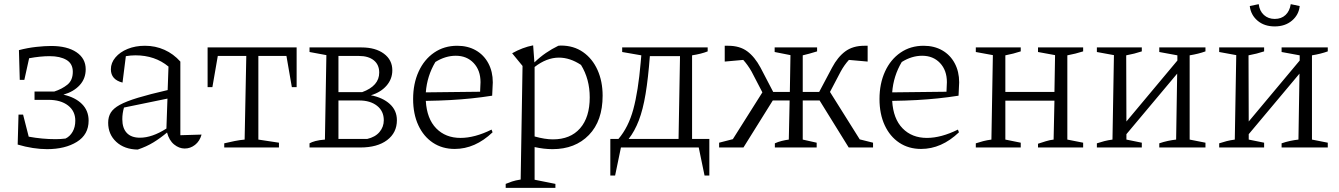

<svg xmlns="http://www.w3.org/2000/svg" viewBox="-20 -709 6437 923"><path d="M206 8Q174 8 138 2.5Q102 -3 65 -14L69 -158H91L118 -52Q183 -40 247 -40Q272 -40 295 -43Q316 -53 329 -75.5Q342 -98 342 -129Q342 -175 307 -202Q272 -229 213 -229H146V-269H241Q278 -281 304 -302Q330 -323 330 -364Q330 -403 299.5 -421Q269 -439 219 -439Q174 -439 120 -429L97 -325H75L71 -468Q113 -479 154 -483.5Q195 -488 226 -488Q303 -488 347.5 -458Q392 -428 392 -376Q392 -331 363 -299.5Q334 -268 285 -254Q342 -241 374 -209Q406 -177 406 -129Q406 -62 349.5 -27Q293 8 206 8Z M642 10Q578 9 539 -27Q500 -63 500 -119Q500 -147 512.5 -167.5Q525 -188 556 -205Q587 -222 643 -239Q699 -256 786 -276L790 -389Q725 -443 631 -443Q609 -443 585 -439L569 -312Q513 -326 513 -376Q513 -407 535 -433Q557 -459 594 -474Q631 -489 677 -489Q727 -489 770.5 -469.5Q814 -450 847 -413V-59L949 -62Q940 -30 917.5 -12.5Q895 5 868 5Q841 5 817 -14.5Q793 -34 783 -72Q751 -45 717.5 -24.5Q684 -4 642 10ZM568 -136Q568 -93 589.5 -70Q611 -47 653 -47Q711 -47 780 -91L785 -235L576 -192Q568 -164 568 -136Z M1406 -481V-290H1383L1357 -440H1222V-38L1321 -23V0H1058V-20Q1083 -26 1108 -31Q1133 -36 1156 -38L1164 -440H1027L1001 -290H978V-481Z M1468 0V-20Q1478 -26 1496.5 -31Q1515 -36 1542 -38L1549 -444L1468 -459V-481H1718Q1785 -481 1825.5 -451Q1866 -421 1866 -371Q1866 -329 1838 -297Q1810 -265 1763 -251Q1820 -240 1854 -209Q1888 -178 1888 -131Q1888 -71 1841 -35.5Q1794 0 1712 0ZM1706 -440H1607V-266H1721Q1803 -296 1803 -360Q1803 -398 1777 -419Q1751 -440 1706 -440ZM1707 -226H1607V-41H1745Q1784 -50 1804.5 -74.5Q1825 -99 1825 -131Q1825 -175 1792.5 -200.5Q1760 -226 1707 -226Z M2166 7Q2106 7 2061 -23Q2016 -53 1991 -107Q1966 -161 1966 -233Q1966 -307 1992.5 -365Q2019 -423 2067 -456Q2115 -489 2178 -489Q2229 -489 2267.5 -467Q2306 -445 2327.5 -405Q2349 -365 2349 -313L2346 -249Q2295 -241 2246.5 -236Q2198 -231 2145 -228Q2092 -225 2027 -224Q2032 -138 2077 -92Q2122 -46 2194 -46Q2262 -46 2343 -86L2348 -73Q2264 7 2166 7ZM2073 -411Q2033 -344 2027 -265L2288 -268L2290 -314Q2290 -371 2257 -406Q2224 -441 2171 -441Q2121 -441 2073 -411Z M2411 194V175Q2425 169 2441.5 163.5Q2458 158 2483 154L2492 -392L2442 -453Q2467 -467 2492 -476.5Q2517 -486 2543 -491L2549 -409Q2576 -435 2604.5 -454.5Q2633 -474 2664 -489Q2669 -490 2676 -490Q2738 -490 2783 -458.5Q2828 -427 2852.5 -372.5Q2877 -318 2877 -249Q2877 -128 2811 -60Q2745 8 2636 8Q2595 8 2550 -2V155L2650 175V194ZM2667 -432Q2608 -432 2550 -387V-53Q2600 -39 2638 -39Q2722 -39 2768.5 -92Q2815 -145 2815 -241Q2815 -329 2773 -397Q2720 -432 2667 -432Z M2914 135V-41H2953Q3001 -97 3024.5 -183.5Q3048 -270 3060 -409L3063 -443L2971 -459V-481H3382V-462Q3352 -450 3307 -443V-41H3390V135H3367L3339 0H2965L2937 135ZM3104 -439Q3096 -333 3083.5 -257.5Q3071 -182 3051 -130Q3031 -78 3002 -41H3242L3249 -439Z M3437 0V-23L3503 -40L3645 -265L3593 -365Q3584 -381 3573.5 -395.5Q3563 -410 3553 -421L3464 -413V-489Q3472 -489 3481 -489Q3536 -489 3572 -462.5Q3608 -436 3636 -384L3697 -267H3777L3780 -444L3704 -459V-481H3908V-462Q3886 -455 3870.5 -451Q3855 -447 3839 -443V-267H3918L3980 -384Q4007 -435 4043.5 -462Q4080 -489 4135 -489Q4143 -489 4151 -489V-413L4061 -421Q4039 -397 4022 -366L3970 -267L4113 -39L4177 -23V0H4060L3920 -226H3839V-38L3906 -23V0H3705V-20Q3720 -27 3738 -31.5Q3756 -36 3772 -38L3776 -226H3695L3554 0Z M4408 7Q4348 7 4303 -23Q4258 -53 4233 -107Q4208 -161 4208 -233Q4208 -307 4234.5 -365Q4261 -423 4309 -456Q4357 -489 4420 -489Q4471 -489 4509.5 -467Q4548 -445 4569.5 -405Q4591 -365 4591 -313L4588 -249Q4537 -241 4488.5 -236Q4440 -231 4387 -228Q4334 -225 4269 -224Q4274 -138 4319 -92Q4364 -46 4436 -46Q4504 -46 4585 -86L4590 -73Q4506 7 4408 7ZM4315 -411Q4275 -344 4269 -265L4530 -268L4532 -314Q4532 -371 4499 -406Q4466 -441 4413 -441Q4363 -441 4315 -411Z M4671 0V-20Q4689 -26 4706.5 -30.5Q4724 -35 4746 -38L4753 -444L4671 -459V-481H4887V-462Q4869 -456 4851 -451.5Q4833 -447 4813 -443V-267H5049L5052 -444L4970 -459V-481H5187V-462Q5168 -456 5150 -451.5Q5132 -447 5111 -443V-38L5187 -23V0H4970V-18Q4988 -24 5007.5 -30Q5027 -36 5045 -38L5049 -225H4813V-38L4887 -23V0Z M5253 0V-20Q5271 -26 5288.5 -30.5Q5306 -35 5328 -38L5335 -444L5253 -459V-481H5469V-462Q5451 -456 5433 -451.5Q5415 -447 5394 -443L5395 -125L5640 -418V-443L5553 -459V-481H5775V-462Q5742 -450 5699 -443V-38L5775 -23V0H5553V-20Q5573 -27 5594 -31.5Q5615 -36 5634 -38L5639 -355L5395 -64V-38L5469 -23V0Z M5841 0V-20Q5859 -26 5876.5 -30.5Q5894 -35 5916 -38L5923 -444L5841 -459V-481H6057V-462Q6039 -456 6021 -451.5Q6003 -447 5982 -443L5983 -125L6228 -418V-443L6141 -459V-481H6363V-462Q6330 -450 6287 -443V-38L6363 -23V0H6141V-20Q6161 -27 6182 -31.5Q6203 -36 6222 -38L6227 -355L5983 -64V-38L6057 -23V0ZM6108 -582Q6058 -582 6025.5 -609.5Q5993 -637 5988 -680L6031 -689Q6035 -656 6056 -637Q6077 -618 6108 -618Q6140 -618 6160 -637Q6180 -656 6185 -689L6228 -680Q6224 -638 6191 -610Q6158 -582 6108 -582Z"/></svg>

Font: Piazzolla Light
Style: Regular
Weight: 300
Designer: Juan Pablo del Peral
Foundry: Huerta Tipografica
Version: Version 1.330